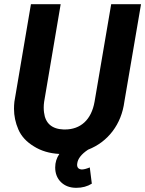

<svg xmlns="http://www.w3.org/2000/svg" viewBox="-20 -731 699 924"><path d="M515.1 -710.9 435.1 -241.7C419.9 -154.3 367.7 -107.9 292.5 -107.9C290.5 -107.9 288.1 -107.9 286.1 -107.9C230 -109.9 198.2 -137.2 191.9 -189.9C190.9 -197.3 190.4 -205.1 190.4 -212.9C190.4 -221.7 190.9 -231.4 192.4 -241.2L272 -710.9H128.9L49.3 -241.7C47.9 -230 47.4 -218.3 47.4 -207C47.4 -173.8 54.2 -140.6 68.4 -107.9C82.5 -75.2 107.4 -48.3 142.6 -26.9C177.2 -4.9 218.3 7.3 265.6 9.8C252.4 29.3 245.6 50.8 245.6 74.7C245.6 103.5 254.9 127.4 273.4 145.5C292 163.6 316.4 172.9 347.2 172.9C376 172.9 400.9 166 421.9 152.8L412.1 74.7C396.5 81.1 383.8 84.5 374.5 84.5C374 84.5 373.5 84.5 373 84.5C358.4 83.5 351.1 75.7 351.1 62C351.1 60.1 351.6 58.6 351.6 56.6C354 33.2 371.6 10.7 403.8 -10.7C452.1 -29.8 491.2 -59.1 522 -99.6C552.2 -139.6 571.3 -187 578.6 -242.2L658.7 -710.9Z"/></svg>

Font: Roboto
Style: Bold Italic
Weight: 700
Italic angle: -12°
Designer: Google
Version: Version 2.137; 2017